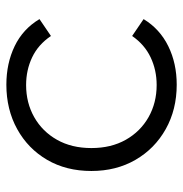

<svg xmlns="http://www.w3.org/2000/svg" viewBox="-6 -564 575 603"><g transform="rotate(-90 281.5 -262.5)"><path d="M317 5Q239 5 177.5 -29.5Q116 -64 81 -124.5Q46 -185 46 -263Q46 -342 81 -402Q116 -462 177.5 -496Q239 -530 317 -530Q384 -530 438 -504Q492 -478 523 -426L470 -390Q443 -430 403 -449Q363 -468 316 -468Q260 -468 215 -442.5Q170 -417 144 -371Q118 -325 118 -263Q118 -201 144 -155Q170 -109 215 -83.5Q260 -58 316 -58Q363 -58 403 -77Q443 -96 470 -135L523 -99Q492 -48 438 -21.5Q384 5 317 5Z"/></g></svg>

Font: Modern
Style: Small
Weight: 400
Designer: Julieta Ulanovsky
Foundry: Julieta Ulanovsky
Version: Version 8.000